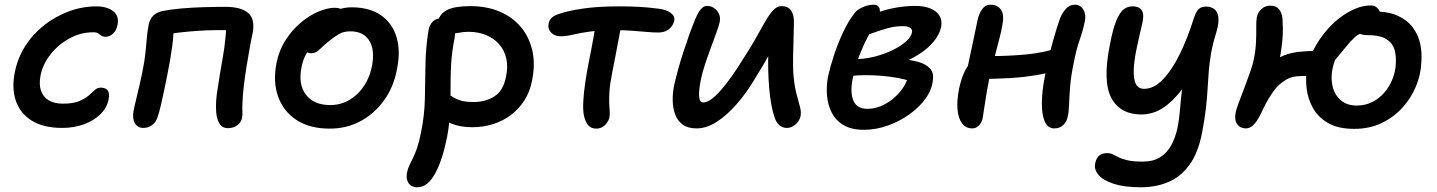

<svg xmlns="http://www.w3.org/2000/svg" viewBox="-20 -534 6101 815"><path d="M244 9Q165 9 115.5 -21.5Q66 -52 47.5 -105.5Q29 -159 43 -228Q55 -288 87.5 -339Q120 -390 168 -427.5Q216 -465 273 -486Q330 -507 390 -507Q418 -507 440.5 -498Q463 -489 473.5 -472Q484 -455 479 -429Q474 -404 459.5 -391Q445 -378 428 -378Q416 -378 409.5 -383Q403 -388 396.5 -392.5Q390 -397 376 -397Q322 -397 274 -370.5Q226 -344 193.5 -302Q161 -260 152 -213Q145 -177 153.5 -150.5Q162 -124 185.5 -109Q209 -94 247 -94Q290 -94 315.5 -104.5Q341 -115 356 -128Q371 -141 382 -151.5Q393 -162 407 -162Q428 -162 437 -150.5Q446 -139 441 -112Q434 -76 405.5 -48.5Q377 -21 335 -6Q293 9 244 9Z M947 10Q921 10 909 -14Q897 -38 897 -74Q896 -104 901.5 -143Q907 -182 914 -222.5Q921 -263 927 -298Q933 -333 935 -356Q938 -380 939 -397.5Q940 -415 939 -437L961 -406H895Q862 -406 818.5 -403Q775 -400 733 -395Q691 -390 663 -383L716 -450Q719 -394 711 -337Q703 -280 690 -215Q684 -186 677 -151.5Q670 -117 662.5 -85.5Q655 -54 648 -34Q641 -15 625.5 -3Q610 9 588 9Q564 9 552.5 -11Q541 -31 547 -63Q551 -84 558 -112.5Q565 -141 572 -171.5Q579 -202 584 -227Q594 -275 597.5 -311Q601 -347 603.5 -375Q606 -403 611 -429Q616 -452 629.5 -466.5Q643 -481 669 -487Q703 -494 748.5 -498Q794 -502 843 -503.5Q892 -505 936 -505Q1004 -505 1034 -478.5Q1064 -452 1052 -391Q1047 -370 1040.5 -333.5Q1034 -297 1027 -254.5Q1020 -212 1015 -170Q1010 -128 1009 -93Q1008 -78 1009 -61.5Q1010 -45 1007 -33Q1004 -15 987.5 -2.5Q971 10 947 10Z M1380 12Q1294 12 1238 -25Q1182 -62 1160 -125.5Q1138 -189 1154 -268Q1165 -322 1193 -365Q1221 -408 1257.5 -438.5Q1294 -469 1332 -485Q1370 -501 1401 -501Q1414 -501 1424.5 -497Q1435 -493 1441 -485Q1447 -477 1444 -463Q1438 -437 1424 -417Q1410 -397 1375 -384Q1343 -370 1319.5 -351Q1296 -332 1281 -307Q1266 -282 1260 -249Q1245 -176 1278.5 -132Q1312 -88 1382 -88Q1446 -88 1495 -133.5Q1544 -179 1559 -254Q1572 -322 1547.5 -361.5Q1523 -401 1467 -401Q1438 -401 1418 -389Q1398 -377 1373 -357Q1355 -342 1344 -331Q1333 -320 1323.5 -314Q1314 -308 1300 -308Q1284 -308 1274 -320.5Q1264 -333 1270 -360Q1274 -384 1294.5 -409.5Q1315 -435 1344 -456Q1373 -477 1406 -490Q1439 -503 1471 -503Q1549 -503 1597.5 -469Q1646 -435 1663.5 -375.5Q1681 -316 1665 -240Q1651 -164 1609.5 -107Q1568 -50 1509 -19Q1450 12 1380 12Z M1985 6Q1934 6 1896 -9.5Q1858 -25 1838.5 -50.5Q1819 -76 1824 -105Q1827 -119 1837.5 -129.5Q1848 -140 1863 -140Q1875 -140 1884 -134Q1893 -128 1905 -120.5Q1917 -113 1936.5 -107Q1956 -101 1990 -101Q2042 -101 2079.5 -125.5Q2117 -150 2128 -209Q2137 -251 2129 -286Q2121 -321 2098.5 -346.5Q2076 -372 2042.5 -385.5Q2009 -399 1968 -399Q1947 -399 1925.5 -394.5Q1904 -390 1884 -390Q1869 -390 1858 -397Q1847 -404 1842 -416.5Q1837 -429 1839 -443Q1847 -477 1879.5 -492.5Q1912 -508 1976 -508Q2046 -508 2100.5 -485Q2155 -462 2190.5 -420Q2226 -378 2239.5 -319.5Q2253 -261 2238 -190Q2229 -144 2206 -108Q2183 -72 2149.5 -46.5Q2116 -21 2074 -7.5Q2032 6 1985 6ZM1750 261Q1736 261 1725 254Q1714 247 1709 232.5Q1704 218 1708 197Q1712 180 1718.5 166.5Q1725 153 1733.5 135.5Q1742 118 1750.5 93.5Q1759 69 1767 29Q1782 -44 1783.5 -115.5Q1785 -187 1786 -259Q1787 -331 1799 -406Q1804 -430 1817.5 -443Q1831 -456 1851 -456Q1871 -456 1886 -444.5Q1901 -433 1907.5 -414.5Q1914 -396 1910 -374Q1898 -315 1895 -262Q1892 -209 1892.5 -158.5Q1893 -108 1890.5 -58Q1888 -8 1878 46Q1869 92 1856.5 131.5Q1844 171 1828.5 200Q1813 229 1794 245Q1775 261 1750 261Z M2359 -380Q2334 -380 2319 -396Q2304 -412 2309 -435Q2312 -450 2323.5 -460Q2335 -470 2359 -477Q2395 -489 2457.5 -498Q2520 -507 2607 -507Q2654 -507 2692 -505Q2730 -503 2776 -497Q2809 -493 2827.5 -479Q2846 -465 2842 -446Q2839 -433 2830.5 -421.5Q2822 -410 2808 -403Q2794 -396 2773 -396Q2754 -396 2725 -398.5Q2696 -401 2663 -403.5Q2630 -406 2596 -406Q2527 -406 2484 -400Q2441 -394 2412.5 -387Q2384 -380 2359 -380ZM2511 12Q2488 12 2475.5 -4Q2463 -20 2458 -47Q2454 -68 2456 -105Q2458 -142 2464.5 -185Q2471 -228 2479 -269Q2491 -328 2498.5 -371Q2506 -414 2511 -442L2622 -449Q2619 -435 2614 -409.5Q2609 -384 2603 -352Q2597 -320 2590.5 -286Q2584 -252 2578 -222Q2569 -177 2567 -146.5Q2565 -116 2566 -95.5Q2567 -75 2568 -61Q2569 -47 2567 -36Q2564 -23 2556 -12Q2548 -1 2536.5 5.5Q2525 12 2511 12Z M2937 11Q2900 11 2878 -5Q2856 -21 2846 -48Q2836 -75 2835.5 -108Q2835 -141 2842 -174Q2848 -201 2858 -237.5Q2868 -274 2880.5 -312.5Q2893 -351 2905 -384.5Q2917 -418 2925 -437Q2938 -472 2951.5 -490.5Q2965 -509 2981 -509Q2998 -509 3011.5 -499.5Q3025 -490 3032 -475Q3039 -460 3035 -441Q3032 -426 3021.5 -397Q3011 -368 2998 -333Q2985 -298 2973 -262Q2961 -226 2955 -196Q2950 -172 2948 -150Q2946 -128 2949.5 -113.5Q2953 -99 2965 -99Q2994 -99 3039 -150Q3084 -201 3137 -288Q3166 -332 3188 -371.5Q3210 -411 3227.5 -441.5Q3245 -472 3261.5 -490Q3278 -508 3297 -508Q3326 -508 3338.5 -488.5Q3351 -469 3350 -439Q3350 -412 3348.5 -374Q3347 -336 3346.5 -297Q3346 -258 3347 -229Q3351 -175 3359.5 -141Q3368 -107 3374.5 -85Q3381 -63 3379 -46Q3377 -31 3368.5 -19Q3360 -7 3347.5 1Q3335 9 3320 9Q3283 9 3267.5 -36.5Q3252 -82 3245 -160Q3242 -196 3241 -236Q3240 -276 3241.5 -316Q3243 -356 3245 -390L3282 -374Q3267 -343 3244 -300.5Q3221 -258 3179 -191Q3147 -138 3107 -92Q3067 -46 3023.5 -17.5Q2980 11 2937 11Z M3647 17Q3595 17 3561.5 -2.5Q3528 -22 3511 -55Q3494 -88 3490.5 -128Q3487 -168 3495 -210Q3504 -251 3520.5 -301Q3537 -351 3559 -397.5Q3581 -444 3605 -475Q3614 -488 3628 -496.5Q3642 -505 3657.5 -509.5Q3673 -514 3689 -514Q3704 -514 3710.5 -504.5Q3717 -495 3714 -477Q3710 -461 3696.5 -437Q3683 -413 3664.5 -379Q3646 -345 3628.5 -300.5Q3611 -256 3599 -198Q3588 -142 3602.5 -107Q3617 -72 3663 -72Q3698 -72 3733 -90Q3768 -108 3796 -139Q3824 -170 3835 -208L3845 -189Q3824 -197 3792 -203Q3760 -209 3724 -212Q3688 -215 3653 -215Q3618 -215 3590 -211L3607 -283Q3652 -283 3694 -294Q3736 -305 3770.5 -322Q3805 -339 3826.5 -358.5Q3848 -378 3851 -396Q3854 -408 3844 -415.5Q3834 -423 3812 -423Q3781 -423 3750.5 -415Q3720 -407 3689.5 -395.5Q3659 -384 3626 -375Q3610 -372 3599.5 -381Q3589 -390 3593 -406Q3596 -423 3615 -437.5Q3634 -452 3654 -460Q3715 -488 3767 -498.5Q3819 -509 3864 -509Q3903 -509 3929.5 -498Q3956 -487 3968 -467Q3980 -447 3975 -419Q3968 -388 3944.5 -359Q3921 -330 3883.5 -305.5Q3846 -281 3800 -263Q3754 -245 3702 -236L3717 -284Q3764 -286 3805.5 -283Q3847 -280 3878.5 -271Q3910 -262 3927 -244Q3944 -226 3940 -196Q3937 -156 3910.5 -118Q3884 -80 3841.5 -49.5Q3799 -19 3748.5 -1Q3698 17 3647 17Z M4107 11Q4080 11 4064 -10Q4048 -31 4044.5 -68.5Q4041 -106 4051 -157Q4059 -194 4070 -220Q4081 -246 4094.5 -261.5Q4108 -277 4122 -285Q4133 -291 4152 -293.5Q4171 -296 4191 -296Q4264 -296 4337.5 -303Q4411 -310 4480 -333L4500 -247Q4447 -227 4387 -216.5Q4327 -206 4265.5 -202.5Q4204 -199 4146 -199L4080 -214Q4088 -253 4097 -294.5Q4106 -336 4114.5 -376.5Q4123 -417 4130 -451Q4136 -477 4149.5 -495.5Q4163 -514 4183 -514Q4216 -514 4230 -491Q4244 -468 4234 -423Q4230 -400 4222 -369.5Q4214 -339 4205.5 -306Q4197 -273 4189.5 -243.5Q4182 -214 4178 -194Q4168 -144 4162 -102Q4156 -60 4151 -31Q4147 -13 4135 -1Q4123 11 4107 11ZM4456 11Q4427 11 4414.5 -18.5Q4402 -48 4402.5 -98Q4403 -148 4415 -209Q4434 -305 4450.5 -363Q4467 -421 4479 -454Q4488 -478 4504 -496Q4520 -514 4542 -514Q4566 -514 4578.5 -493.5Q4591 -473 4585 -444Q4578 -408 4563 -365Q4548 -322 4538 -268Q4526 -212 4522.5 -167Q4519 -122 4518 -90Q4517 -58 4512 -38Q4508 -17 4493 -3Q4478 11 4456 11Z M4823 261Q4754 261 4708.5 246.5Q4663 232 4643 208.5Q4623 185 4629 159Q4637 116 4680 116Q4694 116 4704.5 121.5Q4715 127 4729 134Q4743 141 4767 146.5Q4791 152 4831 152Q4875 152 4904.5 133.5Q4934 115 4952 82Q4970 49 4979 5Q4985 -27 4987.5 -55.5Q4990 -84 4993 -114.5Q4996 -145 5000.5 -184Q5005 -223 5015 -275L5052 -245Q5021 -183 4989.5 -144.5Q4958 -106 4929 -84.5Q4900 -63 4873.5 -55.5Q4847 -48 4826 -48Q4735 -48 4697.5 -118Q4660 -188 4691 -343Q4704 -412 4719 -447.5Q4734 -483 4750.5 -495Q4767 -507 4787 -507Q4818 -507 4828 -487.5Q4838 -468 4827 -427Q4814 -373 4804 -324.5Q4794 -276 4792.5 -238Q4791 -200 4801 -178.5Q4811 -157 4837 -157Q4878 -157 4916.5 -197Q4955 -237 4988 -304.5Q5021 -372 5047 -455Q5057 -485 5068 -495.5Q5079 -506 5101 -506Q5119 -506 5133.5 -496Q5148 -486 5151.5 -462.5Q5155 -439 5144 -400Q5128 -349 5121 -309Q5114 -269 5111 -232Q5108 -195 5106 -157.5Q5104 -120 5099 -75.5Q5094 -31 5083 27Q5066 116 5028 167Q4990 218 4937.5 239.5Q4885 261 4823 261Z M5728 13Q5660 13 5617 -12Q5574 -37 5552.5 -76.5Q5531 -116 5526 -161Q5521 -206 5529 -247Q5537 -285 5555.5 -322Q5574 -359 5601.5 -393.5Q5629 -428 5661.5 -454Q5694 -480 5729.5 -495.5Q5765 -511 5799 -511Q5813 -511 5822.5 -503.5Q5832 -496 5837 -484.5Q5842 -473 5841 -461Q5840 -455 5825.5 -444.5Q5811 -434 5790 -420Q5769 -406 5748 -390Q5727 -374 5712 -357Q5681 -321 5654 -287.5Q5627 -254 5601.5 -233Q5576 -212 5548 -212Q5512 -212 5490.5 -210.5Q5469 -209 5454 -203Q5439 -197 5422 -184Q5401 -169 5383 -143Q5365 -117 5351.5 -91Q5338 -65 5331 -49Q5315 -17 5300 -3Q5285 11 5269 11Q5245 11 5232 -6.5Q5219 -24 5225 -56Q5227 -69 5238 -97.5Q5249 -126 5262.5 -162Q5276 -198 5287.5 -231Q5299 -264 5303 -286Q5310 -322 5311.5 -356Q5313 -390 5312.5 -418Q5312 -446 5315 -461Q5319 -481 5334.5 -495.5Q5350 -510 5372 -510Q5397 -510 5409.5 -494.5Q5422 -479 5424 -453Q5425 -439 5425.5 -414Q5426 -389 5423 -359.5Q5420 -330 5415 -300Q5410 -277 5400.5 -246Q5391 -215 5378.5 -182.5Q5366 -150 5354.5 -122Q5343 -94 5336 -76.5Q5329 -59 5329 -59L5246 -83Q5252 -100 5263 -123.5Q5274 -147 5290 -172.5Q5306 -198 5326 -222Q5346 -246 5369 -263Q5399 -286 5428.5 -298Q5458 -310 5493.5 -314Q5529 -318 5575 -318Q5582 -318 5595.5 -327.5Q5609 -337 5625.5 -351Q5642 -365 5658 -378.5Q5674 -392 5687 -399L5778 -402Q5760 -395 5738.5 -383Q5717 -371 5696.5 -352.5Q5676 -334 5660 -306.5Q5644 -279 5636 -241Q5628 -201 5637 -165.5Q5646 -130 5672 -108Q5698 -86 5739 -86Q5775 -86 5805 -101Q5835 -116 5857 -142Q5879 -168 5891.5 -200Q5904 -232 5905 -265Q5907 -296 5899.5 -323Q5892 -350 5865.5 -367.5Q5839 -385 5781 -385Q5755 -385 5740.5 -399Q5726 -413 5729 -430Q5732 -445 5745 -457.5Q5758 -470 5777 -477.5Q5796 -485 5816 -485Q5874 -485 5913.5 -467Q5953 -449 5976.5 -418Q6000 -387 6008.5 -348Q6017 -309 6013 -267Q6011 -217 5990.5 -167.5Q5970 -118 5933.5 -77.5Q5897 -37 5845.5 -12Q5794 13 5728 13Z"/></svg>

Font: Shantell Sans Medium
Style: Italic
Weight: 500
Italic angle: -11°
Designer: Stephen Nixon, Anya Danilova, Shantell Martin
Foundry: Arrow Type
Version: Version 1.011;[c5ecc13dd]